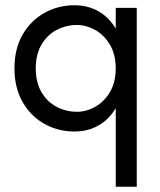

<svg xmlns="http://www.w3.org/2000/svg" viewBox="-20 -490 610 730"><path d="M35 -230Q35 -305 66 -358.5Q97 -412 149 -441Q201 -470 263 -470Q314 -470 354.5 -447Q395 -424 420 -381V-460H500V220H420V-79Q395 -36 354.5 -13Q314 10 263 10Q201 10 149 -19Q97 -48 66 -102Q35 -156 35 -230ZM116 -230Q116 -177 137.5 -140Q159 -103 195 -84Q231 -65 273 -65Q308 -65 342 -84Q376 -103 398 -140Q420 -177 420 -230Q420 -283 398 -320Q376 -357 342 -376Q308 -395 273 -395Q231 -395 195 -376Q159 -357 137.5 -320Q116 -283 116 -230Z"/></svg>

Font: Jost*
Style: Regular
Weight: 400
Version: Version 3.7